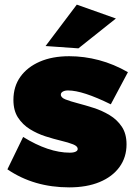

<svg xmlns="http://www.w3.org/2000/svg" viewBox="-20 -800 592 830"><path d="M459 -349Q398 -379 352 -394Q306 -409 274 -409Q260 -409 251.5 -404Q243 -399 243 -391Q243 -378 263.5 -370Q284 -362 316.5 -353.5Q349 -345 385 -333.5Q421 -322 453.5 -302.5Q486 -283 506.5 -252.5Q527 -222 527 -176Q527 -120 496.5 -78Q466 -36 410.5 -13Q355 10 279 10Q203 10 136 -9.5Q69 -29 12 -68L80 -208Q135 -174 185.5 -157Q236 -140 282 -140Q293 -140 300.5 -142Q308 -144 312 -147.5Q316 -151 316 -156Q316 -168 296 -176Q276 -184 244.5 -191.5Q213 -199 177 -210.5Q141 -222 109.5 -241.5Q78 -261 58 -291.5Q38 -322 38 -368Q38 -426 68 -468Q98 -510 152 -533.5Q206 -557 279 -557Q344 -557 408 -540Q472 -523 533 -488ZM312 -780 481 -720 319 -591 177 -601Z"/></svg>

Font: Alexandria Black
Style: Regular
Weight: 900
Designer: Mohamed Gaber
Foundry: Kief Type Foundry
Version: Version 5.100